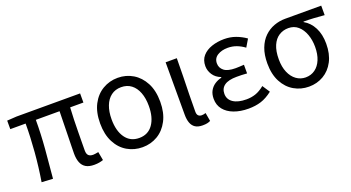

<svg xmlns="http://www.w3.org/2000/svg" viewBox="-44 -1014 2709 1483"><g transform="rotate(-20 1310.5 -272.0)"><path d="M542 13Q499 13 473 -2.5Q447 -18 435 -48.5Q423 -79 423 -122Q423 -143 424 -182.5Q425 -222 426 -271.5Q427 -321 428 -372Q429 -423 430 -468H235Q235 -353 225 -231Q215 -109 204 5L112 0Q131 -115 141 -236.5Q151 -358 151 -468H25V-538L103 -543H626V-468H517Q514 -421 512.5 -368.5Q511 -316 510.5 -265.5Q510 -215 509.5 -175.5Q509 -136 509 -116Q509 -88 521.5 -75.5Q534 -63 560 -63Q572 -63 603 -69L616 1Q602 6 583.5 9.5Q565 13 542 13Z M939 13Q871 13 814.5 -20Q758 -53 725 -117Q692 -181 692 -271Q692 -363 725 -426.5Q758 -490 814.5 -523.5Q871 -557 939 -557Q1007 -557 1063 -523.5Q1119 -490 1152.5 -426.5Q1186 -363 1186 -271Q1186 -181 1152.5 -117Q1119 -53 1063 -20Q1007 13 939 13ZM939 -63Q1012 -63 1052 -119.5Q1092 -176 1092 -271Q1092 -334 1074 -381Q1056 -428 1022 -454Q988 -480 939 -480Q891 -480 856.5 -454Q822 -428 804 -381Q786 -334 786 -271Q786 -176 826 -119.5Q866 -63 939 -63Z M1432 13Q1395 13 1372.5 -1.5Q1350 -16 1339.5 -44Q1329 -72 1329 -112V-543H1421Q1421 -470 1419 -394Q1417 -318 1415.5 -245Q1414 -172 1414 -106Q1414 -83 1424.5 -73Q1435 -63 1452 -63Q1460 -63 1468 -64.5Q1476 -66 1485 -69L1497 0Q1486 6 1471 9.5Q1456 13 1432 13Z M1810 13Q1743 13 1691 -6.5Q1639 -26 1610 -62.5Q1581 -99 1581 -150Q1581 -189 1596 -216Q1611 -243 1636.5 -260Q1662 -277 1693 -284V-289Q1651 -305 1629 -338.5Q1607 -372 1607 -410Q1607 -460 1635.5 -492.5Q1664 -525 1711.5 -541Q1759 -557 1814 -557Q1864 -557 1908 -541Q1952 -525 1990 -498L1953 -436Q1922 -459 1888.5 -471.5Q1855 -484 1817 -484Q1767 -484 1732.5 -462.5Q1698 -441 1698 -399Q1698 -362 1727.5 -338.5Q1757 -315 1822 -315Q1838 -315 1854.5 -316Q1871 -317 1891 -318V-247Q1867 -249 1846.5 -249.5Q1826 -250 1806 -250Q1739 -250 1705.5 -226.5Q1672 -203 1672 -158Q1672 -112 1711 -86Q1750 -60 1819 -60Q1859 -60 1894.5 -72Q1930 -84 1968 -115L2008 -54Q1959 -16 1913 -1.5Q1867 13 1810 13Z M2307 13Q2241 13 2185.5 -19Q2130 -51 2097 -113.5Q2064 -176 2064 -265Q2064 -337 2084 -389.5Q2104 -442 2139 -476Q2174 -510 2218.5 -526.5Q2263 -543 2311 -543H2608V-465Q2562 -469 2522 -471.5Q2482 -474 2437 -474V-470Q2487 -442 2515.5 -386.5Q2544 -331 2544 -254Q2544 -170 2512.5 -110Q2481 -50 2427 -18.5Q2373 13 2307 13ZM2307 -63Q2351 -63 2384.5 -87Q2418 -111 2436.5 -155.5Q2455 -200 2455 -261Q2455 -316 2438 -363Q2421 -410 2388.5 -438.5Q2356 -467 2309 -467Q2266 -467 2231.5 -445Q2197 -423 2177.5 -378Q2158 -333 2158 -265Q2158 -203 2177.5 -157.5Q2197 -112 2231 -87.5Q2265 -63 2307 -63Z"/></g></svg>

Font: Noto Sans TC
Style: Regular
Weight: 400
Designer: Ryoko NISHIZUKA  (kana, bopomofo & ideographs); Paul D. Hunt (Latin, Greek & Cyrillic); Sandoll Communications , Soo-you
Foundry: Adobe
Version: Version 2.004-H2;hotconv 1.0.118;makeotfexe 2.5.65603